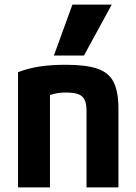

<svg xmlns="http://www.w3.org/2000/svg" viewBox="-20 -810 590 830"><path d="M58 -498Q102 -515 151.5 -522.5Q201 -530 264 -530Q352 -530 401.5 -513Q451 -496 471.5 -454.5Q492 -413 492 -340V0H354V-332Q354 -362 345.5 -379Q337 -396 318 -403Q299 -410 264 -410Q245 -410 229 -407.5Q213 -405 192.5 -398Q172 -391 140 -376L196 -462V0H58ZM343 -570H213L293 -790H463Z"/></svg>

Font: M PLUS Code Latin SemiExpanded
Style: Bold
Weight: 700
Width: 6
Designer: Coji Morishita
Foundry: UNDERFOREST DESIGN
Version: Version 1.002; ttfautohint (v1.8.3)